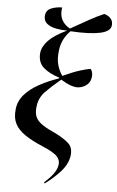

<svg xmlns="http://www.w3.org/2000/svg" viewBox="-65 -847 672 1104"><g transform="rotate(5 271.0 -295.5)"><path d="M236 213 232 207Q265 177 283 152.5Q301 128 306 103Q312 75 292 52Q272 29 205 1Q143 -25 102.5 -52.5Q62 -80 44.5 -114.5Q27 -149 33 -199Q38 -246 70 -282.5Q102 -319 153 -347Q204 -375 265 -396L266 -401Q211 -417 175.5 -447.5Q140 -478 145 -533Q149 -570 182.5 -605Q216 -640 288 -674Q255 -674 224 -680Q193 -686 172.5 -701.5Q152 -717 153 -744Q154 -779 183.5 -791.5Q213 -804 248 -804Q241 -763 255.5 -734Q270 -705 303 -687Q363 -721 407 -745.5Q451 -770 493 -788Q517 -781 530 -766Q543 -751 542 -731Q542 -692 479.5 -678.5Q417 -665 308 -672Q259 -624 251 -556Q245 -506 255 -472Q265 -438 283 -412Q339 -438 380 -451Q421 -464 443 -466Q451 -455 453 -441Q455 -427 452 -414Q447 -386 423.5 -370Q400 -354 371 -354Q359 -354 336.5 -361.5Q314 -369 279 -390Q228 -348 192 -311Q156 -274 151 -223Q147 -192 154.5 -169.5Q162 -147 186.5 -127.5Q211 -108 260 -86Q320 -58 350 -30Q380 -2 369 52Q360 95 323.5 135Q287 175 236 213Z"/></g></svg>

Font: Noto Serif Display Medium
Style: Italic
Weight: 500
Italic angle: -12°
Designer: Monotype Design Team
Foundry: Monotype Imaging Inc.
Version: Version 2.009